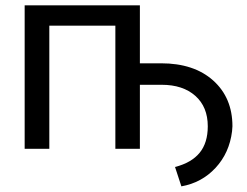

<svg xmlns="http://www.w3.org/2000/svg" viewBox="-20 -548 909 707"><path d="M495.1 -314.9H573.2Q694.3 -314.9 765.1 -251.5Q835.9 -188 835.9 -83L834.5 -64.5Q824.7 15.1 773.7 70.1Q722.7 125 647.9 138.2L624.5 66.9Q685.1 51.3 715.1 14.6Q745.1 -22 745.1 -83Q745.1 -154.3 699.2 -195.1Q653.3 -235.8 575.2 -235.8H495.1V0H404.8V-453.6H161.6V0H70.8V-528.3H495.1Z"/></svg>

Font: Mardoto
Style: Regular
Weight: 400
Designer: Christian Robertson, Vahan Hovhannisyan
Foundry: Google
Version: Version 1.000